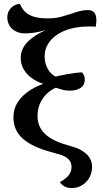

<svg xmlns="http://www.w3.org/2000/svg" viewBox="-20 -764 522 972"><path d="M343 188Q303 188 283 158Q298 150 311.5 139.5Q325 129 333.5 114.5Q342 100 342 81Q342 63 334 51Q326 39 311 30Q296 21 271 15L240 6Q191 -7 155 -24Q119 -41 95 -62.5Q71 -84 59.5 -111Q48 -138 48 -171Q48 -213 69.5 -246.5Q91 -280 130.5 -306Q170 -332 224 -348V-333Q185 -341 153 -360.5Q121 -380 103 -408Q85 -436 85 -471Q85 -520 126 -558Q167 -596 253 -630L254 -626Q218 -612 179.5 -603.5Q141 -595 107 -595Q80 -595 59.5 -605.5Q39 -616 28 -634.5Q17 -653 17 -677Q17 -704 36 -724Q55 -744 81 -744Q90 -721 107 -704.5Q124 -688 151.5 -679.5Q179 -671 220 -671Q261 -671 289 -679Q317 -687 340 -694Q362 -702 382.5 -707.5Q403 -713 424 -713Q447 -713 457.5 -700Q468 -687 468 -662Q468 -655 467 -646.5Q466 -638 465 -629Q457 -630 448 -630Q439 -630 431 -630Q383 -630 342.5 -620Q302 -610 271.5 -590Q241 -570 223.5 -542Q206 -514 206 -478Q206 -450 216.5 -426Q227 -402 245 -387Q263 -372 283 -370V-327Q252 -319 226.5 -298Q201 -277 185.5 -246.5Q170 -216 170 -177Q170 -140 186.5 -112.5Q203 -85 236 -64.5Q269 -44 319 -30L342 -23Q365 -17 384 -7.5Q403 2 417 15Q431 28 438.5 44.5Q446 61 446 81Q446 126 416 157Q386 188 343 188ZM334 -305Q310 -305 284.5 -313Q259 -321 235 -329V-370Q287 -383 325 -389.5Q363 -396 395 -398Q404 -388 406.5 -379Q409 -370 409 -360Q409 -332 387 -318.5Q365 -305 334 -305Z"/></svg>

Font: Arima Thin SemiBold
Style: Regular
Weight: 600
Version: Version 1.100